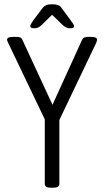

<svg xmlns="http://www.w3.org/2000/svg" viewBox="-20 -874 485 896"><path d="M217 2Q189 2 189 -16V-317L19 -672Q17 -677 15 -681Q13 -685 13 -689Q13 -695 20 -698.5Q27 -702 45 -702H54Q66 -702 73.5 -699.5Q81 -697 85 -687L225 -385L363 -688Q367 -697 375 -699.5Q383 -702 395 -702H404Q433 -702 433 -689Q433 -683 428 -672L257 -314V-16Q257 2 229 2ZM141 -742Q121 -742 121 -752Q121 -757 126 -764.5Q131 -772 136 -780L179 -837Q186 -846 195.5 -850Q205 -854 223 -854Q241 -854 251 -850.5Q261 -847 267 -837L310 -779Q315 -772 320.5 -764Q326 -756 326 -752Q326 -742 306 -742Q290 -742 274 -756L223 -805L173 -756Q158 -742 141 -742Z"/></svg>

Font: Asap Condensed Light
Style: Regular
Weight: 300
Width: 3
Designer: Pablo Cosgaya
Foundry: Omnibus-Type
Version: Version 3.001; ttfautohint (v1.8.4.7-5d5b)